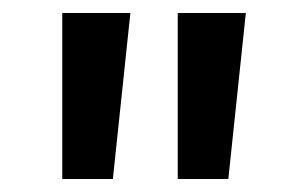

<svg xmlns="http://www.w3.org/2000/svg" viewBox="-20 -706 456 296"><path d="M332 -430H254V-686H359ZM154 -430H76V-686H181Z"/></svg>

Font: Work Sans Medium
Style: Regular
Weight: 500
Designer: Wei Huang
Foundry: Wei Huang
Version: Version 1.500